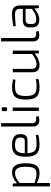

<svg xmlns="http://www.w3.org/2000/svg" viewBox="1286 -2026 944 3556"><g transform="rotate(-90 1758.0 -248.0)"><path d="M136 -484H84V204H147V57C148 22 148 -5 145 -39C206 -5 268 12 332 12C457 12 512 -55 512 -240C512 -414 464 -497 342 -497C274 -497 201 -463 142 -404ZM147 -358C219 -414 268 -441 324 -441C412 -441 447 -389 447 -241C447 -89 411 -44 318 -44C262 -44 215 -58 147 -80Z M941 -211C1020 -211 1053 -259 1052 -346C1051 -446 989 -497 850 -497C696 -497 633 -433 633 -244C633 -58 696 12 858 12C913 12 1000 4 1041 -12L1034 -55C988 -49 924 -43 867 -43C756 -43 707 -79 699 -211ZM699 -261C701 -398 740 -442 853 -442C947 -442 987 -413 988 -345C989 -297 976 -261 926 -261Z M1255 -700H1192V-108C1192 -33 1236 8 1304 8C1326 8 1368 4 1384 -2L1377 -50H1326C1280 -50 1255 -74 1255 -120Z M1499 -688C1484 -688 1478 -681 1478 -667V-609C1478 -595 1484 -588 1499 -588H1528C1542 -588 1549 -595 1549 -609V-667C1549 -681 1542 -688 1528 -688ZM1545 0V-484H1482V0Z M2070 -54C2023 -45 1958 -43 1929 -43C1803 -43 1758 -87 1758 -242C1758 -397 1803 -442 1929 -442C1963 -442 2018 -440 2058 -434L2068 -475C2022 -492 1959 -497 1919 -497C1753 -497 1692 -429 1692 -242C1692 -55 1753 12 1919 12C1972 12 2030 4 2077 -10Z M2599 -484H2536V-123C2459 -71 2408 -43 2350 -43C2287 -43 2261 -70 2261 -137V-484H2198V-120C2198 -33 2243 12 2329 12C2400 12 2469 -17 2544 -76L2549 0H2599Z M2832 -700H2769V-108C2769 -33 2813 8 2881 8C2903 8 2945 4 2961 -2L2954 -50H2903C2857 -50 2832 -74 2832 -120Z M3054 -428C3128 -436 3211 -442 3269 -442C3349 -442 3372 -409 3372 -348V-297H3155C3074 -297 3028 -254 3028 -179V-123C3028 -38 3082 8 3166 8C3256 8 3338 -45 3378 -85L3386 0H3436V-348C3436 -459 3380 -497 3281 -497C3199 -497 3114 -485 3048 -475ZM3092 -171C3092 -218 3114 -244 3165 -246H3372V-130C3315 -78 3234 -47 3177 -48C3120 -48 3092 -74 3092 -129Z"/></g></svg>

Font: SnT
Style: Regular
Weight: 300
Designer: Natanael Gama
Version: Version 1.001;PS 001.001;hotconv 1.0.70;makeotf.lib2.5.58329